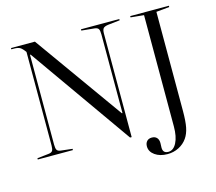

<svg xmlns="http://www.w3.org/2000/svg" viewBox="-118 -838 1300 1156"><g transform="rotate(-15 532.0 -259.5)"><path d="M43 -682V-690H192L586 -138H590V-629Q590 -653 584 -662.5Q578 -672 560 -674L479 -682V-690H718V-682L646 -674Q622 -671 614 -662Q606 -653 606 -629V16H596L147 -621H143V-61Q143 -37 149 -27.5Q155 -18 173 -16L244 -8V0H25V-8L97 -16Q115 -18 121 -27.5Q127 -37 127 -61V-643Q110 -667 97 -674.5Q84 -682 60 -682ZM868 -674 786 -682V-690H1027V-682L945 -674V-57Q945 8 937.5 45.5Q930 83 912 109Q892 138 859.5 154.5Q827 171 789 171Q742 171 711 149Q680 127 680 94Q680 74 691 62Q702 50 722 50Q742 50 753 62Q764 74 764 95Q764 100 763.5 109.5Q763 119 763 124Q763 159 797 159Q829 159 848.5 121Q868 83 868 20Z"/></g></svg>

Font: Libre Caslon Display
Style: Regular
Weight: 400
Designer: Pablo Impallari, Rodrigo Fuenzalida
Foundry: Pablo Impallari, Rodrigo Fuenzalida
Version: Version 1.002; ttfautohint (v1.5)